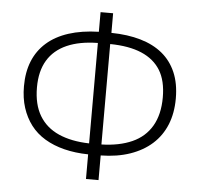

<svg xmlns="http://www.w3.org/2000/svg" viewBox="-52 -777 868 838"><g transform="rotate(5 382.0 -357.5)"><path d="M410 -723V-637Q482 -636 538.5 -619.5Q595 -603 634 -571Q673 -539 694 -490.5Q715 -442 715 -376Q715 -312 694.5 -261.5Q674 -211 634.5 -175.5Q595 -140 538.5 -120.5Q482 -101 410 -100V8H355V-100Q298 -101 250 -113Q202 -125 164.5 -147.5Q127 -170 102 -203Q77 -236 63.5 -278Q50 -320 50 -372Q50 -434 69.5 -482Q89 -530 127.5 -564Q166 -598 223 -616.5Q280 -635 355 -637V-723ZM355 -588Q275 -587 219.5 -562.5Q164 -538 135.5 -490.5Q107 -443 107 -372Q107 -297 136.5 -248Q166 -199 221.5 -174.5Q277 -150 355 -148ZM409 -588V-148Q487 -150 543 -175Q599 -200 628.5 -250.5Q658 -301 658 -376Q658 -449 630 -494.5Q602 -540 547 -563.5Q492 -587 409 -588Z"/></g></svg>

Font: Noto Sans Armenian Light
Style: Regular
Weight: 300
Designer: Monotype Design Team
Foundry: Monotype Imaging Inc.
Version: Version 2.007